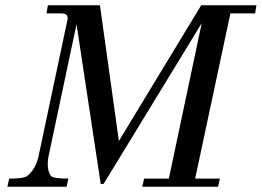

<svg xmlns="http://www.w3.org/2000/svg" viewBox="-20 -710 995 730"><path d="M745 -690H955L950 -659H856L722 -31H816L809 0H521L528 -31H622L747 -622L374 -11L363 -10L271 -618L165 -118Q155 -66 174 -41Q181 -31 240 -31L233 0H8L15 -31Q70 -31 82 -40Q116 -66 127 -118L237 -637Q240 -659 213 -659H157L162 -690H360L432 -174Z"/></svg>

Font: GFS Didot
Style: Italic
Weight: 400
Italic angle: -12°
Designer: Takis Katsoulidis and George D. Matthiopoulos
Foundry: George Matthiopoulos and Takis Katsoulidis
Version: Version 1.0